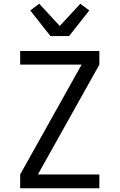

<svg xmlns="http://www.w3.org/2000/svg" viewBox="-20 -1008 640 1028"><path d="M88 0V-74L417 -662H88V-735H512V-662L183 -74H512V0ZM250 -815 142 -952 190 -988 300 -869 410 -988 458 -952 350 -815Z"/></svg>

Font: Iosevka Aile
Style: Regular
Weight: 400
Designer: Belleve Invis
Foundry: Belleve Invis
Version: Version 28.0.1; ttfautohint (v1.8.4)